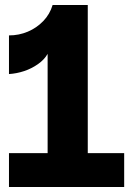

<svg xmlns="http://www.w3.org/2000/svg" viewBox="-20 -750 534 770"><path d="M16 0V-136H171V-534Q158 -511 132.5 -493Q107 -475 77 -465Q47 -455 16 -453V-608Q56 -608 91.5 -623Q127 -638 153.5 -665.5Q180 -693 191 -730H332V-136H478V0Z"/></svg>

Font: Parkinsans
Style: Bold
Weight: 700
Designer: Red Stone, Indian Type Foundry
Foundry: Indian Type Foundry
Version: Version 1.000